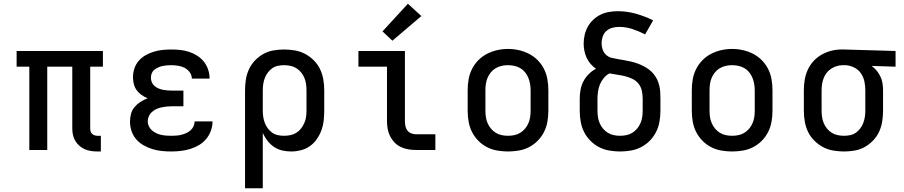

<svg xmlns="http://www.w3.org/2000/svg" viewBox="-20 -803 4840 1028"><path d="M502 8Q485 8 467.5 5.5Q450 3 434 -4Q418 -11 405 -22.5Q392 -34 383 -49Q374 -64 370.5 -81Q367 -98 367 -115V-446H233V0H137V-446H69V-530H531V-446H463V-115Q463 -108 465 -100Q467 -92 473 -86.5Q479 -81 486.5 -78.5Q494 -76 502 -76H520V8Z M897 8Q872 8 846.5 5.5Q821 3 796.5 -4.5Q772 -12 749 -25Q726 -38 709.5 -57Q693 -76 684.5 -101Q676 -126 676 -152Q676 -173 681.5 -193.5Q687 -214 700.5 -230Q714 -246 732 -257.5Q750 -269 770 -277Q753 -284 738 -294.5Q723 -305 712 -320Q701 -335 696.5 -353Q692 -371 692 -389Q692 -413 699.5 -436Q707 -459 722.5 -477Q738 -495 759 -507Q780 -519 803 -526Q826 -533 849.5 -535.5Q873 -538 897 -538Q921 -538 945 -535.5Q969 -533 992 -525.5Q1015 -518 1035.5 -505Q1056 -492 1071 -473.5Q1086 -455 1094 -431.5Q1102 -408 1102 -384Q1102 -384 1102 -383.5Q1102 -383 1102 -382H1007Q1007 -382 1007 -382.5Q1007 -383 1007 -383Q1007 -401 995.5 -416.5Q984 -432 968 -440Q952 -448 933.5 -451Q915 -454 897 -454Q885 -454 873 -453Q861 -452 849.5 -449.5Q838 -447 827 -442Q816 -437 806.5 -429.5Q797 -422 792.5 -410.5Q788 -399 788 -387Q788 -375 792.5 -363.5Q797 -352 806.5 -343.5Q816 -335 827.5 -330Q839 -325 851 -322.5Q863 -320 875.5 -319Q888 -318 900 -318H962V-234H900Q886 -234 872 -232.5Q858 -231 844 -228Q830 -225 817 -219Q804 -213 793.5 -203.5Q783 -194 777 -181Q771 -168 771 -153Q771 -140 777 -127Q783 -114 793.5 -105Q804 -96 816.5 -90Q829 -84 842.5 -81Q856 -78 870 -77Q884 -76 897 -76Q911 -76 924.5 -77Q938 -78 951.5 -81.5Q965 -85 977.5 -90.5Q990 -96 1000 -105Q1010 -114 1016 -126.5Q1022 -139 1022 -153H1118Q1118 -153 1118 -153Q1118 -153 1118 -153Q1118 -127 1109 -102.5Q1100 -78 1083.5 -58.5Q1067 -39 1045 -26Q1023 -13 998.5 -5.5Q974 2 948.5 5Q923 8 897 8Z M1292 205V-320Q1292 -349 1296.5 -377.5Q1301 -406 1313 -432Q1325 -458 1345 -479Q1365 -500 1390 -514Q1415 -528 1443.5 -533Q1472 -538 1501 -538Q1530 -538 1559 -533Q1588 -528 1613.5 -514.5Q1639 -501 1660 -480Q1681 -459 1693.5 -433Q1706 -407 1711 -378Q1716 -349 1716 -320V-210Q1716 -183 1713 -156.5Q1710 -130 1701 -105.5Q1692 -81 1676.5 -58.5Q1661 -36 1639 -20.5Q1617 -5 1591 1.5Q1565 8 1539 8Q1514 8 1490.5 2.5Q1467 -3 1447 -16.5Q1427 -30 1412 -49.5Q1397 -69 1387 -91V205ZM1501 -76Q1518 -76 1535 -79.5Q1552 -83 1566.5 -92Q1581 -101 1591.5 -114.5Q1602 -128 1609 -143.5Q1616 -159 1618.5 -176Q1621 -193 1621 -210V-320Q1621 -337 1618.5 -354Q1616 -371 1609.5 -386.5Q1603 -402 1592 -415.5Q1581 -429 1566.5 -438Q1552 -447 1535 -450.5Q1518 -454 1501 -454Q1484 -454 1467.5 -450.5Q1451 -447 1437.5 -437.5Q1424 -428 1414 -414.5Q1404 -401 1398 -385.5Q1392 -370 1389.5 -353.5Q1387 -337 1387 -320V-210Q1387 -193 1389.5 -176.5Q1392 -160 1398 -144.5Q1404 -129 1414 -115.5Q1424 -102 1437.5 -92.5Q1451 -83 1467.5 -79.5Q1484 -76 1501 -76Z M2207 0Q2186 0 2165.5 -3.5Q2145 -7 2126 -16Q2107 -25 2092.5 -40Q2078 -55 2068.5 -74Q2059 -93 2055.5 -113.5Q2052 -134 2052 -155V-446H1899V-530H2148V-155Q2148 -142 2150.5 -128.5Q2153 -115 2161 -104.5Q2169 -94 2181.5 -89Q2194 -84 2207 -84H2311V0ZM2081 -585 2028 -635 2164 -783 2236 -717Z M2700 8Q2671 8 2642 3Q2613 -2 2587 -15.5Q2561 -29 2540.5 -50Q2520 -71 2507 -97Q2494 -123 2489 -152Q2484 -181 2484 -210V-320Q2484 -349 2489 -378Q2494 -407 2507 -433Q2520 -459 2540.5 -480Q2561 -501 2587 -514.5Q2613 -528 2642 -534.5Q2671 -541 2700 -541Q2729 -541 2758 -534.5Q2787 -528 2813 -514.5Q2839 -501 2859.5 -480Q2880 -459 2893 -433Q2906 -407 2911 -378Q2916 -349 2916 -320V-210Q2916 -181 2911 -152Q2906 -123 2893 -97Q2880 -71 2859.5 -50Q2839 -29 2813 -15.5Q2787 -2 2758 3Q2729 8 2700 8ZM2700 -76Q2717 -76 2734 -79.5Q2751 -83 2765.5 -92Q2780 -101 2791 -114Q2802 -127 2809 -143Q2816 -159 2818.5 -176Q2821 -193 2821 -210V-320Q2821 -337 2818 -354Q2815 -371 2808.5 -387Q2802 -403 2791 -416.5Q2780 -430 2765 -438.5Q2750 -447 2733 -450.5Q2716 -454 2698 -454Q2681 -454 2664.5 -450Q2648 -446 2633.5 -437.5Q2619 -429 2608 -415.5Q2597 -402 2590.5 -386.5Q2584 -371 2581.5 -354Q2579 -337 2579 -320V-210Q2579 -193 2581.5 -176Q2584 -159 2591 -143Q2598 -127 2609 -114Q2620 -101 2634.5 -92Q2649 -83 2666 -79.5Q2683 -76 2700 -76Z M3300 8Q3271 8 3242 3Q3213 -2 3187 -15.5Q3161 -29 3140.5 -50Q3120 -71 3107 -97Q3094 -123 3089 -152Q3084 -181 3084 -210V-275Q3084 -299 3088.5 -323Q3093 -347 3104 -368Q3115 -389 3132.5 -406.5Q3150 -424 3171 -435Q3155 -446 3142 -461Q3129 -476 3121 -493.5Q3113 -511 3109 -530.5Q3105 -550 3105 -569Q3105 -593 3110.5 -616.5Q3116 -640 3127.5 -660.5Q3139 -681 3156.5 -697.5Q3174 -714 3195.5 -724.5Q3217 -735 3240.5 -739Q3264 -743 3288 -743Q3337 -743 3385 -729.5Q3433 -716 3477 -694L3434 -619Q3401 -636 3366 -647.5Q3331 -659 3294 -659Q3276 -659 3258 -654Q3240 -649 3226.5 -637Q3213 -625 3207 -607Q3201 -589 3201 -571Q3201 -554 3207 -537Q3213 -520 3226 -508.5Q3239 -497 3256.5 -493Q3274 -489 3291.5 -486Q3309 -483 3326 -480Q3343 -477 3360 -473Q3377 -469 3393.5 -463Q3410 -457 3425.5 -449Q3441 -441 3455 -430.5Q3469 -420 3480 -406.5Q3491 -393 3498.5 -377Q3506 -361 3510 -344Q3514 -327 3515 -309.5Q3516 -292 3516 -275V-210Q3516 -181 3511 -152Q3506 -123 3493 -97Q3480 -71 3459.5 -50Q3439 -29 3413 -15.5Q3387 -2 3358 3Q3329 8 3300 8ZM3300 -76Q3317 -76 3334 -79.5Q3351 -83 3365.5 -92Q3380 -101 3391 -114Q3402 -127 3409 -143Q3416 -159 3418.5 -176Q3421 -193 3421 -210V-275Q3421 -296 3416.5 -317Q3412 -338 3399 -354.5Q3386 -371 3366.5 -380.5Q3347 -390 3326.5 -395Q3306 -400 3285 -403Q3264 -406 3243 -410Q3226 -401 3213 -385.5Q3200 -370 3192.5 -352Q3185 -334 3182 -314Q3179 -294 3179 -275V-210Q3179 -193 3181.5 -176Q3184 -159 3191 -143Q3198 -127 3209 -114Q3220 -101 3234.5 -92Q3249 -83 3266 -79.5Q3283 -76 3300 -76Z M3900 8Q3871 8 3842 3Q3813 -2 3787 -15.5Q3761 -29 3740.5 -50Q3720 -71 3707 -97Q3694 -123 3689 -152Q3684 -181 3684 -210V-320Q3684 -349 3689 -378Q3694 -407 3707 -433Q3720 -459 3740.5 -480Q3761 -501 3787 -514.5Q3813 -528 3842 -534.5Q3871 -541 3900 -541Q3929 -541 3958 -534.5Q3987 -528 4013 -514.5Q4039 -501 4059.5 -480Q4080 -459 4093 -433Q4106 -407 4111 -378Q4116 -349 4116 -320V-210Q4116 -181 4111 -152Q4106 -123 4093 -97Q4080 -71 4059.5 -50Q4039 -29 4013 -15.5Q3987 -2 3958 3Q3929 8 3900 8ZM3900 -76Q3917 -76 3934 -79.5Q3951 -83 3965.5 -92Q3980 -101 3991 -114Q4002 -127 4009 -143Q4016 -159 4018.5 -176Q4021 -193 4021 -210V-320Q4021 -337 4018 -354Q4015 -371 4008.5 -387Q4002 -403 3991 -416.5Q3980 -430 3965 -438.5Q3950 -447 3933 -450.5Q3916 -454 3898 -454Q3881 -454 3864.5 -450Q3848 -446 3833.5 -437.5Q3819 -429 3808 -415.5Q3797 -402 3790.5 -386.5Q3784 -371 3781.5 -354Q3779 -337 3779 -320V-210Q3779 -193 3781.5 -176Q3784 -159 3791 -143Q3798 -127 3809 -114Q3820 -101 3834.5 -92Q3849 -83 3866 -79.5Q3883 -76 3900 -76Z M4499 8Q4470 8 4441 3Q4412 -2 4386.5 -15.5Q4361 -29 4340 -50Q4319 -71 4306.5 -97Q4294 -123 4289 -152Q4284 -181 4284 -210V-320Q4284 -348 4288.5 -375.5Q4293 -403 4304.5 -428.5Q4316 -454 4335 -475Q4354 -496 4378.5 -510Q4403 -524 4430 -531Q4457 -538 4485 -538Q4489 -538 4492.5 -538Q4496 -538 4500 -538L4775 -530V-446L4647 -450Q4662 -439 4674 -424.5Q4686 -410 4694 -393Q4702 -376 4705 -357.5Q4708 -339 4708 -320V-210Q4708 -181 4703.5 -152.5Q4699 -124 4687 -98Q4675 -72 4655 -51Q4635 -30 4610 -16Q4585 -2 4556.5 3Q4528 8 4499 8ZM4499 -76Q4516 -76 4532.5 -79.5Q4549 -83 4562.5 -92.5Q4576 -102 4586 -115.5Q4596 -129 4602 -144.5Q4608 -160 4610.5 -176.5Q4613 -193 4613 -210V-320Q4613 -344 4608 -367.5Q4603 -391 4589.5 -410.5Q4576 -430 4554.5 -441Q4533 -452 4509 -454H4500Q4498 -454 4496 -454Q4494 -454 4492 -454Q4476 -454 4460 -449Q4444 -444 4430 -435Q4416 -426 4406 -413Q4396 -400 4390 -384.5Q4384 -369 4381.5 -352.5Q4379 -336 4379 -320V-210Q4379 -193 4381.5 -176Q4384 -159 4390.5 -143.5Q4397 -128 4408 -114.5Q4419 -101 4433.5 -92Q4448 -83 4465 -79.5Q4482 -76 4499 -76Z"/></svg>

Font: Iosevka Slab Medium Extended
Style: Regular
Weight: 500
Width: 7
Monospace: yes
Designer: Belleve Invis
Foundry: Belleve Invis
Version: Version 11.1.1; ttfautohint (v1.8.3)